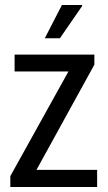

<svg xmlns="http://www.w3.org/2000/svg" viewBox="-20 -743 430 763"><path d="M158 -591 226 -723H306L307 -720L218 -591ZM21 0V-43L252 -459H38V-526H355V-486L125 -68H366V0Z"/></svg>

Font: Archivo Condensed
Style: Regular
Weight: 400
Width: 3
Designer: Hector Gatti
Foundry: Omnibus-Type
Version: Version 2.001; ttfautohint (v1.8.3)